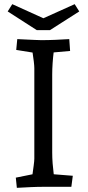

<svg xmlns="http://www.w3.org/2000/svg" viewBox="-20 -898 425 923"><path d="M61 5 56 -44 170 -67 131 -28Q133 -37 136 -58.5Q139 -80 142 -102.5Q145 -125 145 -135V-570Q145 -581 142.5 -602.5Q140 -624 136.5 -646Q133 -668 131 -678L170 -640L58 -658L63 -710Q82 -709 105 -708Q128 -707 148.5 -706Q169 -705 178 -705Q212 -705 245.5 -706.5Q279 -708 313 -710L317 -653L204 -643L242 -678Q241 -670 238 -647Q235 -624 233 -595Q231 -566 231 -540V-165Q231 -139 233 -112.5Q235 -86 238 -63.5Q241 -41 243 -28L204 -63L330 -53L323 0H195Q162 0 128.5 1.5Q95 3 61 5ZM39 -878 229 -792 196 -753H157L17 -843ZM339 -878 361 -843 220 -753H181L148 -792Z"/></svg>

Font: Andada Pro
Style: Regular
Weight: 400
Designer: Carolina Giovagnoli
Foundry: Huerta Tipografica
Version: Version 3.003